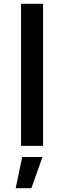

<svg xmlns="http://www.w3.org/2000/svg" viewBox="-20 -762 335 1003"><path d="M90 -742H205V0H90ZM96 58H202L144 221H62Z"/></svg>

Font: Montserrat-Arabic
Style: Regular
Weight: 400
Designer: Mohamed Gaber
Foundry: Kief Type Foundry
Version: Version 5.008;PS 005.008;hotconv 1.0.88;makeotf.lib2.5.64775